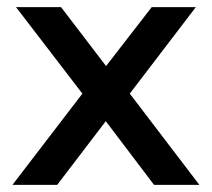

<svg xmlns="http://www.w3.org/2000/svg" viewBox="-20 -520 596 540"><path d="M15 0 211.7 -256.7 25 -500H151.7L278.3 -334.2L406.7 -500H530.8L345 -256.7L540.8 0H413.3L277.5 -179.2L140.8 0Z"/></svg>

Font: Funnel Display Medium
Style: Regular
Weight: 500
Designer: NORD ID, Kristian Moeller
Foundry: Dicotype
Version: Version 1.000